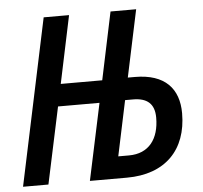

<svg xmlns="http://www.w3.org/2000/svg" viewBox="-51 -768 866 821"><g transform="rotate(-5 381.5 -357.0)"><path d="M432 -94 482 -331H516C576 -331 608 -305 608 -245C608 -154 564 -94 478 -94ZM15 0H124L194 -329H372L302 0H461C626 0 720 -97 720 -254C720 -359 662 -426 532 -426H502L563 -714H453L392 -424H214L275 -714H166Z"/></g></svg>

Font: Noto Sans Display SemiCondensed Medium
Style: Italic
Weight: 500
Width: 4
Italic angle: -12°
Designer: Monotype Design Team
Foundry: Monotype Imaging Inc.
Version: Version 1.900